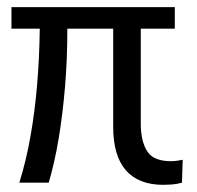

<svg xmlns="http://www.w3.org/2000/svg" viewBox="-20 -510 549 536"><path d="M436 6Q367 6 331.5 -34.5Q296 -75 296 -156V-430H168Q168 -344 161.5 -267.5Q155 -191 144 -124.5Q133 -58 116 0H34Q53 -61 65 -129Q77 -197 83.5 -272Q90 -347 91 -430H12V-490H468V-430H373V-165Q373 -139 378 -119Q383 -99 392.5 -85.5Q402 -72 418.5 -66Q435 -60 457 -60Q467 -60 476 -61.5Q485 -63 490 -64L488 0Q474 4 460 5Q446 6 436 6Z"/></svg>

Font: Nunito Sans 10pt Condensed
Style: Regular
Weight: 400
Width: 3
Designer: Vernon Adams
Foundry: Vernon Adams
Version: Version 3.101;gftools[0.9.27]